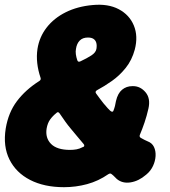

<svg xmlns="http://www.w3.org/2000/svg" viewBox="-21 -728 705 798"><path d="M245 50Q162.8 50 104.2 19.9Q45.6 -10.2 18.3 -65.1Q-9 -120 2.8 -194Q13.8 -260.4 49.4 -307.6Q85 -354.8 141.2 -390.6Q150.6 -395.8 147.6 -404.6Q137.2 -435.2 133.8 -465.5Q130.4 -495.8 134.8 -525Q142.6 -574.4 172.9 -613.5Q203.2 -652.6 252.1 -677Q301 -701.4 363.6 -707Q428.2 -713.2 472.6 -689.7Q517 -666.2 535.3 -621.9Q553.6 -577.6 539.2 -522Q527.2 -477.8 501.6 -445.9Q476 -414 444.4 -391.7Q412.8 -369.4 382.4 -353.2Q372.4 -347.4 378.6 -339.2Q386.2 -329.2 393.4 -319Q400.6 -308.8 409.1 -298.6Q417.6 -288.4 426.6 -278.4Q438.4 -264.8 443.9 -263.9Q449.4 -263 450.8 -269Q454.2 -277.4 456.8 -287.4Q459.4 -297.4 461 -308Q468.4 -340.2 486.4 -355.1Q504.4 -370 529.2 -370H532.2Q562.4 -370 584 -344.4Q605.6 -318.8 595.8 -276.2Q589 -246.2 579.8 -219.1Q570.6 -192 560.6 -168.4Q556.8 -159.4 564.2 -155Q572.6 -150.4 579.5 -146.7Q586.4 -143 592.2 -140.8Q611 -133.8 618.9 -117.3Q626.8 -100.8 625.6 -79.6Q624.4 -58.4 614.9 -38.2Q605.4 -18 588.8 -4L585.2 -1Q555.4 24.6 521.8 30Q488.2 35.4 464.6 16Q459.4 11.2 454.5 6Q449.6 0.8 443.2 -4Q437.8 -9.4 429.2 -4Q388 24.6 341.1 37.3Q294.2 50 245 50ZM270.2 -105Q284.8 -105 297.5 -107.4Q310.2 -109.8 322 -116.2Q328.2 -117.4 329.1 -121.7Q330 -126 326.4 -129.6Q310.2 -148.4 297.5 -164Q284.8 -179.6 272.9 -193.6Q261 -207.6 250.1 -223Q239.2 -238.4 226.6 -256.8Q220 -266.2 212.6 -257.6Q197.8 -245.8 187.3 -231.2Q176.8 -216.6 172.8 -194Q166.6 -154.6 191.2 -129.8Q215.8 -105 270.2 -105ZM313.6 -473.2Q340.2 -485.6 358.7 -497.6Q377.2 -509.6 379.8 -525Q382.2 -540.2 379.1 -550.5Q376 -560.8 367.6 -566.4Q359.2 -572 344.4 -572Q322.6 -572 310.3 -559.4Q298 -546.8 294.8 -525Q292.6 -514.6 294.3 -502.3Q296 -490 300.2 -477.8Q303.4 -468 313.6 -473.2Z"/></svg>

Font: Winky Sans
Style: Italic
Weight: 400
Italic angle: -8.97852°
Designer: Simon Atzbach
Foundry: typofactur
Version: Version 1.205